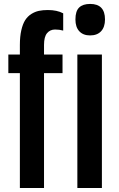

<svg xmlns="http://www.w3.org/2000/svg" viewBox="-20 -947 599 967"><path d="M80.1 0V-578.6H22V-672.4H80.1V-720.7Q80.1 -763.2 87.4 -794.9Q94.7 -826.7 106.9 -845.7Q119.1 -864.7 137.7 -876.5Q156.2 -888.2 176 -892.3Q195.8 -896.5 221.2 -896.5Q267.1 -896.5 298.3 -879.9V-793Q279.8 -798.3 257.3 -798.3Q232.4 -798.3 217 -780Q201.7 -761.7 201.7 -720.7V-672.4H294.9V-578.6H201.7V0ZM433.6 -768.6Q398.9 -768.6 379.4 -789.6Q359.9 -810.5 359.9 -849.1Q359.9 -891.1 378.7 -909.2Q397.5 -927.2 434.1 -927.2Q508.8 -927.2 508.8 -849.1Q508.8 -811 489.3 -789.8Q469.7 -768.6 433.6 -768.6ZM369.6 0V-672.4H493.2V0Z"/></svg>

Font: FjallaOne
Style: Regular
Weight: 400
Designer: Irina Smirnova
Foundry: Irina Smirnova
Version: Version 1.001